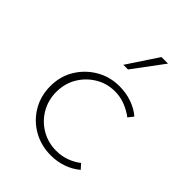

<svg xmlns="http://www.w3.org/2000/svg" viewBox="-180 -690 787 787"><g transform="rotate(45 213.5 -296.0)"><path d="M383 -38Q357 -16 324 -4.5Q291 7 255 7Q198 7 152 -19Q106 -45 79 -90.5Q52 -136 52 -193Q52 -250 79.5 -295Q107 -340 152.5 -366.5Q198 -393 253 -393Q291 -393 324.5 -381.5Q358 -370 384 -348L366 -325Q344 -342 315.5 -353.5Q287 -365 255 -365Q208 -365 169.5 -341.5Q131 -318 108.5 -279.5Q86 -241 86 -193Q86 -146 108.5 -107Q131 -68 170 -45Q209 -22 257 -22Q288 -22 315 -32Q342 -42 364 -59ZM328 -599 229 -466H202L290 -599Z"/></g></svg>

Font: Josefin Sans ExtraLight
Style: Regular
Weight: 250
Designer: Santiago Orozco
Foundry: Typemade
Version: Version 2.000